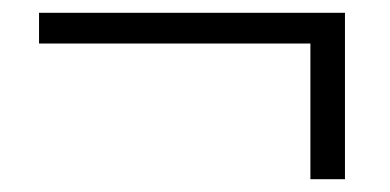

<svg xmlns="http://www.w3.org/2000/svg" viewBox="-20 -477 609 300"><path d="M41 -409V-457H519V-409ZM465 -197V-455H519V-197Z"/></svg>

Font: Hedvig Letters Serif 18pt
Style: Regular
Weight: 400
Designer: Alexander Örn & Tor Weibull
Foundry: Kanon Foundry
Version: Version 1.000